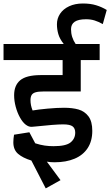

<svg xmlns="http://www.w3.org/2000/svg" viewBox="-29 -874 616 1071"><path d="M367.2 -710.9Q367.2 -666 393.1 -628.4H526.9V-539.1H421.4V-363.8H214.4Q185.1 -363.8 169.4 -359.1Q153.8 -354.5 147.5 -344Q141.1 -333.5 141.1 -314.9Q141.1 -286.6 152.8 -257.8Q183.6 -263.2 236.6 -268.1Q289.6 -272.9 328.1 -272.9Q375 -272.9 408.9 -263.2Q442.9 -253.4 464.4 -225.1Q485.8 -196.8 485.8 -144Q485.8 -87.4 460.2 -48.1Q434.6 -8.8 387.2 11.2Q339.8 31.2 275.4 31.2Q252.4 31.2 232.4 27.8L308.6 130.9L226.1 176.8L146 21.5Q98.1 6.8 71.8 -15.9Q45.4 -38.6 45.4 -80.1Q45.4 -99.1 49.3 -122.6L134.8 -136.2L167.5 -74.7Q196.3 -65.4 220.5 -62Q244.6 -58.6 269.5 -58.6Q338.9 -58.6 364.7 -79.6Q390.6 -100.6 390.6 -134.3Q390.6 -157.7 376.2 -168.9Q361.8 -180.2 322.8 -180.2Q278.8 -180.2 164.6 -168L147 -166.5Q138.7 -166.5 131.1 -169.2Q123.5 -171.9 114.3 -178.7Q97.2 -191.9 82.3 -218.8Q67.4 -245.6 58.6 -278.6Q49.8 -311.5 49.8 -342.8Q49.8 -397.9 83.7 -426.3Q117.7 -454.6 196.3 -455.1H320.3V-539.1H-9.3V-628.4H326.7Q304.2 -656.7 296.4 -683.6Q288.6 -710.4 288.6 -738.8Q288.6 -771 306.2 -797.4Q323.7 -823.7 356.7 -839.1Q389.6 -854.5 433.6 -854.5Q475.6 -854.5 507.3 -844.7Q539.1 -835 566.4 -818.4L544.4 -739.7Q519.5 -753.4 498.3 -760Q477.1 -766.6 451.2 -766.6Q408.2 -766.6 387.7 -752.7Q367.2 -738.8 367.2 -710.9Z"/></svg>

Font: Varta
Style: Bold
Weight: 700
Designer: Joana Correia, Viktoriya Grabowska, Eben Sorkin
Foundry: Sorkin Type
Version: Version 1.002; ttfautohint (v1.3) -l 8 -r 24 -G 200 -x 12 -H